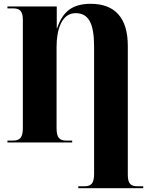

<svg xmlns="http://www.w3.org/2000/svg" viewBox="-20 -748 805 1008"><path d="M391 240H732V230H703C666 230 651 216 651 169V-507C651 -656 582 -728 456 -728C357 -728 308 -684 280 -600H278V-714H19V-704H48C84 -704 100 -690 100 -643V-76C100 -25 84 -10 48 -10H19V0H359V-10H328C292 -10 277 -25 277 -76V-502C277 -591 303 -679 377 -679C445 -679 474 -625 474 -504V164C474 215 459 230 422 230H391Z"/></svg>

Font: Noto Serif Display Condensed Black
Style: Regular
Weight: 900
Width: 3
Designer: Monotype Design Team
Foundry: Monotype Imaging Inc.
Version: Version 2.009